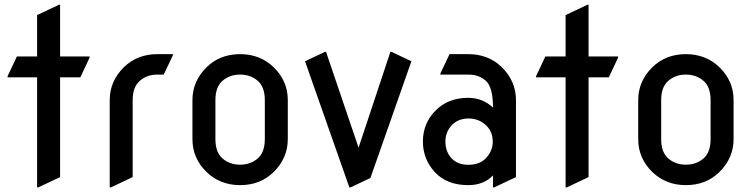

<svg xmlns="http://www.w3.org/2000/svg" viewBox="-20 -777 3211 816"><path d="M137.7 19.5V-448.2H12.2V-453.1L51.8 -537.1H137.7V-712.9L230.5 -756.8H235.4V-537.1H360.8V-532.2L321.3 -448.2H235.4V-24.4L142.6 19.5Z M446.3 19.5V-351.6Q446.3 -432.1 506.8 -491.7Q563.5 -546.9 648.9 -546.9H714.8V-542L675.8 -460H648.9Q605 -460 574.5 -433.8Q543.9 -407.7 543.9 -351.6Q543.9 -351.6 543.9 -24.4L451.2 19.5Z M797.9 -185.5V-351.6Q797.9 -432.1 858.4 -491.7Q915 -546.9 1000.5 -546.9Q1085 -546.9 1142.6 -491.7Q1203.1 -433.1 1203.1 -351.6V-185.5Q1203.1 -105 1142.6 -45.4Q1085.9 9.8 1000.5 9.8Q916 9.8 858.4 -45.4Q797.9 -104 797.9 -185.5ZM895.5 -185.5Q895.5 -129.4 926 -103.3Q956.5 -77.1 1000.5 -77.1Q1044.4 -77.1 1075 -103.3Q1105.5 -129.4 1105.5 -185.5V-351.6Q1105.5 -407.7 1075 -433.8Q1044.4 -460 1000.5 -460Q956.5 -460 926 -433.8Q895.5 -407.7 895.5 -351.6Z M1464.8 19.5 1276.4 -516.6 1360.8 -556.6H1365.7L1503.9 -149.4L1639.2 -556.6H1644L1728.5 -516.6L1554.2 -20.5L1469.7 19.5Z M2172.9 -24.4 2080.1 19.5H2075.2V-31.7Q2036.1 9.8 1970.2 9.8Q1878.9 9.8 1828.1 -45.4Q1777.3 -100.6 1777.3 -175.8Q1777.3 -253.9 1832.5 -308.6Q1885.7 -361.3 1970.2 -361.3Q2030.3 -361.3 2075.2 -319.8Q2075.2 -406.2 2044.9 -433.6Q2015.6 -460 1970.2 -460H1851.6V-464.8L1890.6 -546.9H1970.2Q2055.7 -546.9 2112.3 -491.7Q2172.9 -432.6 2172.9 -351.6ZM1873 -175.8Q1873 -132.3 1899.4 -104Q1924.8 -76.7 1970.7 -76.7Q2018.6 -76.7 2044.9 -104.5Q2074.2 -135.7 2074.2 -174.8Q2074.2 -218.8 2043.9 -246.1Q2013.7 -273.4 1971.2 -273.4Q1926.8 -273.4 1899.9 -244.6Q1873 -215.8 1873 -175.8Z M2383.8 19.5V-448.2H2258.3V-453.1L2297.9 -537.1H2383.8V-712.9L2476.6 -756.8H2481.4V-537.1H2606.9V-532.2L2567.4 -448.2H2481.4V-24.4L2388.7 19.5Z M2692.4 -185.5V-351.6Q2692.4 -432.1 2752.9 -491.7Q2809.6 -546.9 2895 -546.9Q2979.5 -546.9 3037.1 -491.7Q3097.7 -433.1 3097.7 -351.6V-185.5Q3097.7 -105 3037.1 -45.4Q2980.5 9.8 2895 9.8Q2810.5 9.8 2752.9 -45.4Q2692.4 -104 2692.4 -185.5ZM2790 -185.5Q2790 -129.4 2820.6 -103.3Q2851.1 -77.1 2895 -77.1Q2939 -77.1 2969.5 -103.3Q3000 -129.4 3000 -185.5V-351.6Q3000 -407.7 2969.5 -433.8Q2939 -460 2895 -460Q2851.1 -460 2820.6 -433.8Q2790 -407.7 2790 -351.6Z"/></svg>

Font: Nova Round
Style: Book
Weight: 400
Version: Version 2.000